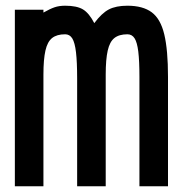

<svg xmlns="http://www.w3.org/2000/svg" viewBox="-20 -652 640 672"><path d="M32 0V-618H132V-608Q155 -621 171 -626.5Q187 -632 208 -632Q249 -632 270.5 -619Q292 -606 310 -571Q336 -606 361 -619Q386 -632 426 -632Q480 -632 511 -609Q542 -586 555 -531.5Q568 -477 568 -383V0H468V-383Q468 -439 464 -471.5Q460 -504 451 -518Q442 -532 426 -532Q397 -532 380.5 -519Q364 -506 357 -475Q350 -444 350 -391V0H250V-377Q250 -435 246 -469Q242 -503 233 -517.5Q224 -532 208 -532Q179 -532 162.5 -519Q146 -506 139 -475Q132 -444 132 -391V0Z"/></svg>

Font: Victor Mono Thin
Style: Bold
Weight: 700
Monospace: yes
Version: Version 1.561;gftools[0.9.30]